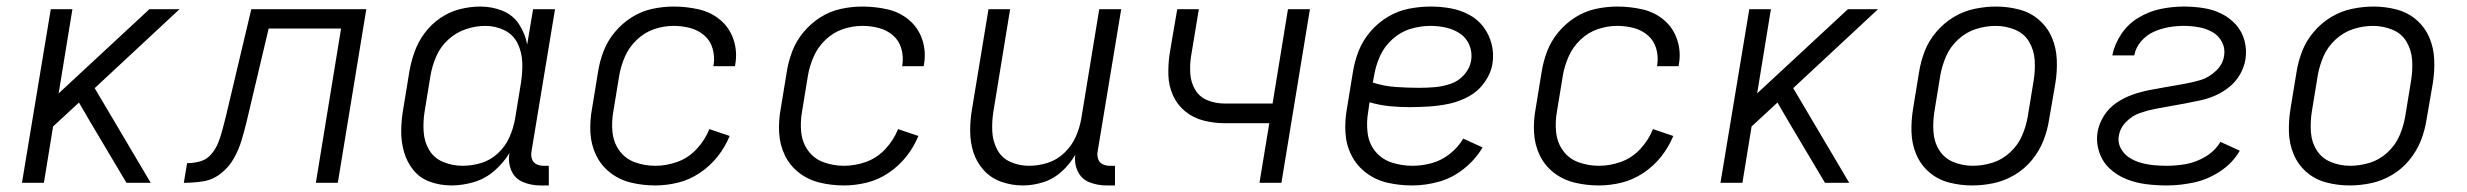

<svg xmlns="http://www.w3.org/2000/svg" viewBox="-20 -558 7528 586"><path d="M47 0H114L142 -172L221 -245L253 -190L366 0H440L269 -289L528 -530H436L159 -273L201 -530H135Z M541 0Q570 0 599.5 -4.5Q629 -9 654 -28.5Q679 -48 694 -75Q709 -102 717.5 -130.5Q726 -159 733 -188L800 -471H1021L944 0H1011L1098 -530H747L669 -201Q664 -182 659 -162.5Q654 -143 646.5 -123.5Q639 -104 625 -87.5Q611 -71 591 -65.5Q571 -60 551 -60Z M1358 8Q1391 8 1425.5 -2Q1460 -12 1488 -36Q1516 -60 1535 -91Q1530 -63 1540.5 -38Q1551 -13 1576 -2.5Q1601 8 1629 8H1655V-52H1639Q1627 -52 1617 -57Q1607 -62 1603.5 -73Q1600 -84 1602 -95L1674 -530H1607L1589 -422Q1583 -455 1564.5 -483.5Q1546 -512 1514 -525Q1482 -538 1446 -538Q1415 -538 1383.5 -530Q1352 -522 1324 -503Q1296 -484 1276 -457Q1256 -430 1245 -399Q1234 -368 1229 -337L1211 -227Q1205 -194 1204.5 -160Q1204 -126 1213 -94.5Q1222 -63 1242 -38.5Q1262 -14 1293 -3Q1324 8 1358 8ZM1392 -52Q1361 -52 1333 -63.5Q1305 -75 1290 -100Q1275 -125 1273 -156Q1271 -187 1276 -218L1294 -328Q1299 -357 1311.5 -386Q1324 -415 1348 -437Q1372 -459 1402 -469Q1432 -479 1461 -479Q1493 -479 1520 -465.5Q1547 -452 1560 -425Q1573 -398 1574 -367.5Q1575 -337 1570 -305L1552 -195Q1547 -167 1535 -139.5Q1523 -112 1500 -90.5Q1477 -69 1448.5 -60.5Q1420 -52 1392 -52Z M1980 8Q2014 8 2049 -0.5Q2084 -9 2115.5 -30Q2147 -51 2170 -80Q2193 -109 2207 -143L2145 -164Q2132 -131 2106.5 -103.5Q2081 -76 2047.5 -64Q2014 -52 1980 -52Q1948 -52 1918.5 -62.5Q1889 -73 1871 -97.5Q1853 -122 1849.5 -153.5Q1846 -185 1852 -218L1870 -328Q1875 -357 1887.5 -385.5Q1900 -414 1923.5 -436.5Q1947 -459 1976.5 -469Q2006 -479 2036 -479Q2062 -479 2086.5 -472.5Q2111 -466 2129.5 -450Q2148 -434 2155 -409.5Q2162 -385 2158 -359L2157 -356H2223L2224 -361Q2231 -400 2219 -436.5Q2207 -473 2178.5 -497Q2150 -521 2112.5 -529.5Q2075 -538 2036 -538Q2004 -538 1971 -531Q1938 -524 1908.5 -505.5Q1879 -487 1856.5 -460Q1834 -433 1822 -401.5Q1810 -370 1805 -337L1787 -227Q1780 -190 1782 -153Q1784 -116 1799.5 -84Q1815 -52 1843 -30.5Q1871 -9 1906.5 -0.5Q1942 8 1980 8Z M2556 8Q2590 8 2625 -0.5Q2660 -9 2691.5 -30Q2723 -51 2746 -80Q2769 -109 2783 -143L2721 -164Q2708 -131 2682.5 -103.5Q2657 -76 2623.5 -64Q2590 -52 2556 -52Q2524 -52 2494.5 -62.5Q2465 -73 2447 -97.5Q2429 -122 2425.5 -153.5Q2422 -185 2428 -218L2446 -328Q2451 -357 2463.5 -385.5Q2476 -414 2499.5 -436.5Q2523 -459 2552.5 -469Q2582 -479 2612 -479Q2638 -479 2662.5 -472.5Q2687 -466 2705.5 -450Q2724 -434 2731 -409.5Q2738 -385 2734 -359L2733 -356H2799L2800 -361Q2807 -400 2795 -436.5Q2783 -473 2754.5 -497Q2726 -521 2688.5 -529.5Q2651 -538 2612 -538Q2580 -538 2547 -531Q2514 -524 2484.5 -505.5Q2455 -487 2432.5 -460Q2410 -433 2398 -401.5Q2386 -370 2381 -337L2363 -227Q2356 -190 2358 -153Q2360 -116 2375.5 -84Q2391 -52 2419 -30.5Q2447 -9 2482.5 -0.5Q2518 8 2556 8Z M3102 8Q3133 8 3164.5 -2Q3196 -12 3221 -35Q3246 -58 3262 -86Q3258 -59 3269.5 -35Q3281 -11 3305.5 -1.5Q3330 8 3357 8H3383V-52H3367Q3355 -52 3345 -57Q3335 -62 3331.5 -73Q3328 -84 3330 -95L3402 -530H3335L3280 -195Q3275 -167 3263 -140Q3251 -113 3228.5 -91.5Q3206 -70 3177.5 -61Q3149 -52 3121 -52Q3090 -52 3063.5 -64Q3037 -76 3023.5 -101.5Q3010 -127 3008.5 -157Q3007 -187 3012 -218L3063 -530H2997L2947 -227Q2941 -193 2941 -158.5Q2941 -124 2951 -93Q2961 -62 2983 -38Q3005 -14 3036.5 -3Q3068 8 3102 8Z M3824 0H3891L3978 -530H3911L3864 -242H3718Q3691 -242 3666.5 -251.5Q3642 -261 3628.5 -283Q3615 -305 3613 -331.5Q3611 -358 3615 -385L3639 -530H3573L3550 -395Q3545 -361 3546 -328.5Q3547 -296 3560 -267Q3573 -238 3597.5 -218Q3622 -198 3653.5 -190Q3685 -182 3718 -182H3854Z M4290 8Q4331 8 4372 -3.5Q4413 -15 4448 -43Q4483 -71 4505 -108L4446 -135Q4430 -108 4404.5 -88Q4379 -68 4349.5 -60Q4320 -52 4291 -52Q4258 -52 4227.5 -62Q4197 -72 4177.5 -96Q4158 -120 4154 -152.5Q4150 -185 4156 -218L4160 -246Q4190 -237 4220.5 -234Q4251 -231 4282 -231Q4312 -231 4342.5 -233Q4373 -235 4403.5 -241.5Q4434 -248 4462.5 -263.5Q4491 -279 4510.5 -306Q4530 -333 4535 -363Q4540 -394 4532.5 -423.5Q4525 -453 4507.5 -476Q4490 -499 4464 -513Q4438 -527 4408 -532.5Q4378 -538 4347 -538Q4314 -538 4280.5 -531.5Q4247 -525 4216.5 -507Q4186 -489 4162.5 -461.5Q4139 -434 4126.5 -402Q4114 -370 4109 -337L4091 -227Q4084 -189 4086.5 -151.5Q4089 -114 4105.5 -82.5Q4122 -51 4151 -29.5Q4180 -8 4216 0Q4252 8 4290 8ZM4312 -290Q4276 -290 4240 -292.5Q4204 -295 4170 -306L4174 -328Q4179 -358 4192 -387Q4205 -416 4230 -438.5Q4255 -461 4285.5 -470Q4316 -479 4346 -479Q4371 -479 4394.5 -473.5Q4418 -468 4437 -455Q4456 -442 4465 -419.5Q4474 -397 4470 -373Q4466 -349 4448.5 -329.5Q4431 -310 4407 -302Q4383 -294 4359.5 -292Q4336 -290 4312 -290Z M4860 8Q4894 8 4929 -0.5Q4964 -9 4995.5 -30Q5027 -51 5050 -80Q5073 -109 5087 -143L5025 -164Q5012 -131 4986.5 -103.5Q4961 -76 4927.5 -64Q4894 -52 4860 -52Q4828 -52 4798.5 -62.5Q4769 -73 4751 -97.5Q4733 -122 4729.5 -153.5Q4726 -185 4732 -218L4750 -328Q4755 -357 4767.5 -385.5Q4780 -414 4803.5 -436.5Q4827 -459 4856.5 -469Q4886 -479 4916 -479Q4942 -479 4966.5 -472.5Q4991 -466 5009.5 -450Q5028 -434 5035 -409.5Q5042 -385 5038 -359L5037 -356H5103L5104 -361Q5111 -400 5099 -436.5Q5087 -473 5058.5 -497Q5030 -521 4992.5 -529.5Q4955 -538 4916 -538Q4884 -538 4851 -531Q4818 -524 4788.5 -505.5Q4759 -487 4736.5 -460Q4714 -433 4702 -401.5Q4690 -370 4685 -337L4667 -227Q4660 -190 4662 -153Q4664 -116 4679.5 -84Q4695 -52 4723 -30.5Q4751 -9 4786.5 -0.5Q4822 8 4860 8Z M5231 0H5298L5326 -172L5405 -245L5437 -190L5550 0H5624L5453 -289L5712 -530H5620L5343 -273L5385 -530H5319Z M5999 8Q6032 8 6065 1Q6098 -6 6128.5 -24Q6159 -42 6181.5 -69.5Q6204 -97 6216.5 -128.5Q6229 -160 6234 -193L6253 -303Q6259 -339 6257.5 -375.5Q6256 -412 6242.5 -443.5Q6229 -475 6203 -497.5Q6177 -520 6142.5 -529Q6108 -538 6072 -538Q6040 -538 6006.5 -531Q5973 -524 5943 -506Q5913 -488 5890 -461Q5867 -434 5854.5 -402Q5842 -370 5837 -337L5819 -227Q5813 -191 5814 -155Q5815 -119 5828.5 -87Q5842 -55 5868 -32.5Q5894 -10 5928.5 -1Q5963 8 5999 8ZM6001 -52Q5970 -52 5942 -63.5Q5914 -75 5898.5 -100Q5883 -125 5881 -156Q5879 -187 5884 -218L5902 -328Q5907 -357 5919.5 -386Q5932 -415 5956.5 -437.5Q5981 -460 6011 -469.5Q6041 -479 6071 -479Q6101 -479 6129.5 -467.5Q6158 -456 6173 -430.5Q6188 -405 6190 -374.5Q6192 -344 6187 -313L6169 -203Q6164 -173 6151.5 -144Q6139 -115 6114.5 -92.5Q6090 -70 6060 -61Q6030 -52 6001 -52Z M6593 8Q6634 8 6676 -1Q6718 -10 6756 -35Q6794 -60 6816 -98L6757 -125Q6740 -97 6711.5 -80Q6683 -63 6653 -57.5Q6623 -52 6593 -52Q6573 -52 6552.5 -54Q6532 -56 6513 -61.5Q6494 -67 6478 -77.5Q6462 -88 6452.5 -106Q6443 -124 6447 -144Q6451 -168 6469.5 -186.5Q6488 -205 6511 -213Q6534 -221 6557 -225.5Q6580 -230 6603.5 -234Q6627 -238 6650.5 -242.5Q6674 -247 6697 -252Q6720 -257 6742.5 -267Q6765 -277 6784.5 -293Q6804 -309 6816.5 -330.5Q6829 -352 6833 -375Q6838 -405 6830.5 -433.5Q6823 -462 6804 -483Q6785 -504 6759.5 -516.5Q6734 -529 6704.5 -533.5Q6675 -538 6645 -538Q6611 -538 6576 -531Q6541 -524 6508.5 -505Q6476 -486 6455 -455Q6434 -424 6427 -389H6494Q6498 -412 6514.5 -431.5Q6531 -451 6553.5 -461Q6576 -471 6599 -475Q6622 -479 6645 -479Q6668 -479 6690.5 -475Q6713 -471 6732 -460.5Q6751 -450 6761.5 -430Q6772 -410 6768 -387Q6764 -361 6742.5 -341Q6721 -321 6695.5 -313.5Q6670 -306 6644 -301.5Q6618 -297 6592 -292.5Q6566 -288 6540 -283Q6514 -278 6488.5 -269Q6463 -260 6440 -244.5Q6417 -229 6402 -205.5Q6387 -182 6382 -156Q6377 -124 6387 -94Q6397 -64 6419 -43.5Q6441 -23 6469.5 -11.5Q6498 0 6529.5 4Q6561 8 6593 8Z M7151 8Q7184 8 7217 1Q7250 -6 7280.5 -24Q7311 -42 7333.5 -69.5Q7356 -97 7368.5 -128.5Q7381 -160 7386 -193L7405 -303Q7411 -339 7409.5 -375.5Q7408 -412 7394.5 -443.5Q7381 -475 7355 -497.5Q7329 -520 7294.5 -529Q7260 -538 7224 -538Q7192 -538 7158.5 -531Q7125 -524 7095 -506Q7065 -488 7042 -461Q7019 -434 7006.5 -402Q6994 -370 6989 -337L6971 -227Q6965 -191 6966 -155Q6967 -119 6980.5 -87Q6994 -55 7020 -32.5Q7046 -10 7080.5 -1Q7115 8 7151 8ZM7153 -52Q7122 -52 7094 -63.5Q7066 -75 7050.5 -100Q7035 -125 7033 -156Q7031 -187 7036 -218L7054 -328Q7059 -357 7071.5 -386Q7084 -415 7108.5 -437.5Q7133 -460 7163 -469.5Q7193 -479 7223 -479Q7253 -479 7281.5 -467.5Q7310 -456 7325 -430.5Q7340 -405 7342 -374.5Q7344 -344 7339 -313L7321 -203Q7316 -173 7303.5 -144Q7291 -115 7266.5 -92.5Q7242 -70 7212 -61Q7182 -52 7153 -52Z"/></svg>

Font: Iosevka Sparkle Light
Style: Italic
Weight: 300
Italic angle: -9°
Designer: Belleve Invis
Foundry: Belleve Invis
Version: Version 4.5.0; ttfautohint (v1.8.3)